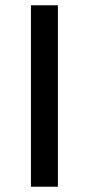

<svg xmlns="http://www.w3.org/2000/svg" viewBox="-20 -706 336 726"><path d="M97 0V-686H199V0Z"/></svg>

Font: Archivo SemiExpanded
Style: Regular
Weight: 400
Width: 6
Designer: Hector Gatti
Foundry: Omnibus-Type
Version: Version 2.001